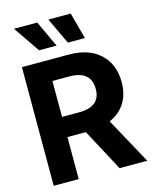

<svg xmlns="http://www.w3.org/2000/svg" viewBox="-138 -1048 900 1137"><g transform="rotate(-15 312.0 -479.5)"><path d="M46.9 0V-727.5H333.5Q457.5 -727.5 526.1 -662.8Q594.7 -598.1 594.7 -489.7Q594.7 -415 561.3 -362.1Q527.8 -309.1 465.8 -282.7L620.6 0H450.7L313 -257.8H200.2V0ZM304.2 -601.6H200.2V-381.3H304.7Q436 -381.3 436 -489.7Q436 -601.6 304.2 -601.6ZM170.9 -797.4 60.5 -959H203.1L278.3 -797.4ZM347.2 -797.4 271 -959H408.2L451.7 -797.4Z"/></g></svg>

Font: Inter Tight
Style: Bold
Weight: 700
Designer: Rasmus Andersson
Foundry: rsms
Version: Version 3.004; ttfautohint (v1.8.4.7-5d5b)